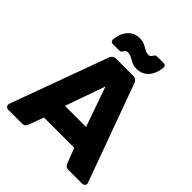

<svg xmlns="http://www.w3.org/2000/svg" viewBox="-240 -1045 1196 1196"><g transform="rotate(45 358.0 -447.5)"><path d="M30 0Q22 0 15.5 -6.5Q9 -13 9 -21Q9 -26 10 -30L245 -672Q248 -683 257.5 -691.5Q267 -700 284 -700H432Q449 -700 458.5 -691.5Q468 -683 471 -672L705 -30Q707 -26 707 -21Q707 -13 700.5 -6.5Q694 0 685 0H562Q547 0 539.5 -7.5Q532 -15 530 -21L491 -123H224L186 -21Q184 -15 177 -7.5Q170 0 153 0ZM265 -267H451L358 -531ZM418 -745Q391 -745 373 -754Q355 -763 340.5 -771.5Q326 -780 308 -780Q295 -780 288.5 -773Q282 -766 277 -758Q272 -750 261 -750H201Q194 -750 189 -755.5Q184 -761 184 -767Q184 -783 189.5 -805Q195 -827 208.5 -847.5Q222 -868 243.5 -881.5Q265 -895 296 -895Q324 -895 342 -886Q360 -877 375 -868Q390 -859 407 -859Q421 -859 426.5 -867Q432 -875 437 -882.5Q442 -890 453 -890H513Q522 -890 526.5 -884.5Q531 -879 531 -872Q531 -856 525 -834.5Q519 -813 506 -792.5Q493 -772 471 -758.5Q449 -745 418 -745Z"/></g></svg>

Font: DVN-Rubik
Style: Bold
Weight: 700
Designer: Hubert and Fischer
Foundry: Hubert & Fischer
Version: Version 2.102